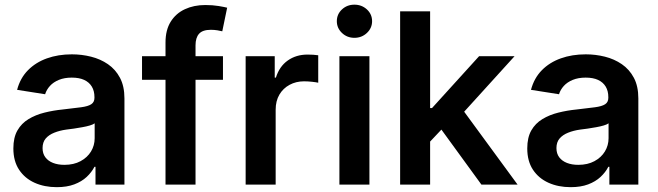

<svg xmlns="http://www.w3.org/2000/svg" viewBox="-20 -775 2764 806"><path d="M218.3 10.7Q166.5 10.7 125.2 -7.8Q84 -26.4 60.1 -62.5Q36.1 -98.6 36.1 -151.9Q36.1 -197.8 53.2 -227.5Q70.3 -257.3 99.9 -275.1Q129.4 -293 166.5 -302.2Q203.6 -311.5 243.2 -315.4Q291 -320.8 320.3 -324.7Q349.6 -328.6 363 -337.4Q376.5 -346.2 376.5 -364.3V-367.2Q376.5 -393.1 365.5 -411.4Q354.5 -429.7 333.5 -439.5Q312.5 -449.2 281.2 -449.2Q250.5 -449.2 227.3 -439.7Q204.1 -430.2 189.7 -414.3Q175.3 -398.4 169.4 -379.4L51.8 -397.9Q64.9 -447.3 97.4 -480.2Q129.9 -513.2 177 -530Q224.1 -546.9 281.7 -546.9Q322.8 -546.9 362.1 -537.1Q401.4 -527.3 433.1 -505.6Q464.8 -483.9 483.6 -448.5Q502.4 -413.1 502.4 -361.8V0H380.9V-74.7H376.5Q364.7 -51.8 343.8 -32.2Q322.8 -12.7 291.7 -1Q260.7 10.7 218.3 10.7ZM250.5 -83Q289.6 -83 318.1 -98.4Q346.7 -113.8 362.1 -139.2Q377.4 -164.6 377.4 -194.8V-257.3Q371.1 -252.4 357.2 -248.3Q343.3 -244.1 325.4 -241Q307.6 -237.8 289.8 -235.1Q272 -232.4 258.3 -231Q230.5 -227.1 207.8 -218Q185.1 -209 171.9 -193.6Q158.7 -178.2 158.7 -153.3Q158.7 -130.4 170.4 -114.7Q182.1 -99.1 202.6 -91.1Q223.1 -83 250.5 -83Z M916 -539.1V-439.9H576.2V-539.1ZM674.8 0V-596.7Q674.8 -648.9 696.5 -683.8Q718.3 -718.8 756.1 -736.3Q793.9 -753.9 841.8 -753.9Q872.6 -753.9 897.5 -749.8Q922.4 -745.6 933.6 -742.7L913.1 -643.6Q905.8 -645.5 892.8 -647.7Q879.9 -649.9 865.2 -649.9Q830.6 -649.9 815.7 -633.3Q800.8 -616.7 800.8 -584.5V0Z M1011.2 0V-539.1H1133.3V-449.2H1138.2Q1152.8 -496.1 1188 -521Q1223.1 -545.9 1271 -545.9Q1282.2 -545.9 1294.7 -545.2Q1307.1 -544.4 1315.9 -543V-427.7Q1308.1 -429.7 1290.8 -431.6Q1273.4 -433.6 1256.3 -433.6Q1222.7 -433.6 1195.6 -418.9Q1168.5 -404.3 1152.8 -377.7Q1137.2 -351.1 1137.2 -314.5V0Z M1404.8 0V-539.1H1530.8V0ZM1467.8 -616.2Q1437 -616.2 1415.5 -636.7Q1394 -657.2 1394 -686Q1394 -715.3 1415.5 -735.4Q1437 -755.4 1467.8 -755.4Q1498.5 -755.4 1520.3 -735.4Q1542 -715.3 1542 -686Q1542 -657.2 1520.3 -636.7Q1498.5 -616.2 1467.8 -616.2Z M1774.9 -169.4V-321.3H1793.5L1991.2 -539.1H2140.1L1898.9 -273.4H1873ZM1659.7 0V-727.5H1785.6V0ZM2001 0 1822.3 -245.6 1907.7 -334.5 2152.8 0Z M2375.5 10.7Q2323.7 10.7 2282.5 -7.8Q2241.2 -26.4 2217.3 -62.5Q2193.4 -98.6 2193.4 -151.9Q2193.4 -197.8 2210.4 -227.5Q2227.5 -257.3 2257.1 -275.1Q2286.6 -293 2323.7 -302.2Q2360.8 -311.5 2400.4 -315.4Q2448.2 -320.8 2477.5 -324.7Q2506.8 -328.6 2520.3 -337.4Q2533.7 -346.2 2533.7 -364.3V-367.2Q2533.7 -393.1 2522.7 -411.4Q2511.7 -429.7 2490.7 -439.5Q2469.7 -449.2 2438.5 -449.2Q2407.7 -449.2 2384.5 -439.7Q2361.3 -430.2 2346.9 -414.3Q2332.5 -398.4 2326.7 -379.4L2209 -397.9Q2222.2 -447.3 2254.6 -480.2Q2287.1 -513.2 2334.2 -530Q2381.3 -546.9 2439 -546.9Q2480 -546.9 2519.3 -537.1Q2558.6 -527.3 2590.3 -505.6Q2622.1 -483.9 2640.9 -448.5Q2659.7 -413.1 2659.7 -361.8V0H2538.1V-74.7H2533.7Q2522 -51.8 2501 -32.2Q2480 -12.7 2449 -1Q2418 10.7 2375.5 10.7ZM2407.7 -83Q2446.8 -83 2475.3 -98.4Q2503.9 -113.8 2519.3 -139.2Q2534.7 -164.6 2534.7 -194.8V-257.3Q2528.3 -252.4 2514.4 -248.3Q2500.5 -244.1 2482.7 -241Q2464.8 -237.8 2447 -235.1Q2429.2 -232.4 2415.5 -231Q2387.7 -227.1 2365 -218Q2342.3 -209 2329.1 -193.6Q2315.9 -178.2 2315.9 -153.3Q2315.9 -130.4 2327.6 -114.7Q2339.4 -99.1 2359.9 -91.1Q2380.4 -83 2407.7 -83Z"/></svg>

Font: Inter 18pt SemiBold
Style: Regular
Weight: 600
Designer: Rasmus Andersson
Foundry: rsms
Version: Version 4.001;git-66647c0bb